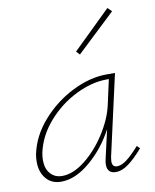

<svg xmlns="http://www.w3.org/2000/svg" viewBox="-79 -744 655 809"><g transform="rotate(-10 248.5 -339.5)"><path d="M288 -510 274 -525 436 -683 453 -666ZM469 -77Q434 -37 406 -16.5Q378 4 352 4Q315 4 315 -34Q315 -45 318 -57L346 -180Q305 -103 242 -49.5Q179 4 118 4Q77 4 53.5 -24Q30 -52 30 -96Q30 -113 33 -129Q49 -205 105.5 -269Q162 -333 237.5 -370.5Q313 -408 384 -408H420L342 -61Q340 -47 340 -43Q340 -19 361 -19Q380 -19 403 -36.5Q426 -54 457 -89ZM366 -278 390 -387H381Q317 -387 248 -353Q179 -319 127 -259.5Q75 -200 60 -129Q57 -113 57 -98Q57 -62 76 -40.5Q95 -19 126 -19Q173 -19 224 -59Q275 -99 314 -160Q353 -221 366 -278Z"/></g></svg>

Font: Ysabeau Infant Extralight
Style: Italic
Weight: 200
Italic angle: -12°
Designer: Christian Thalmann (Catharsis Fonts)
Version: Version 0.003